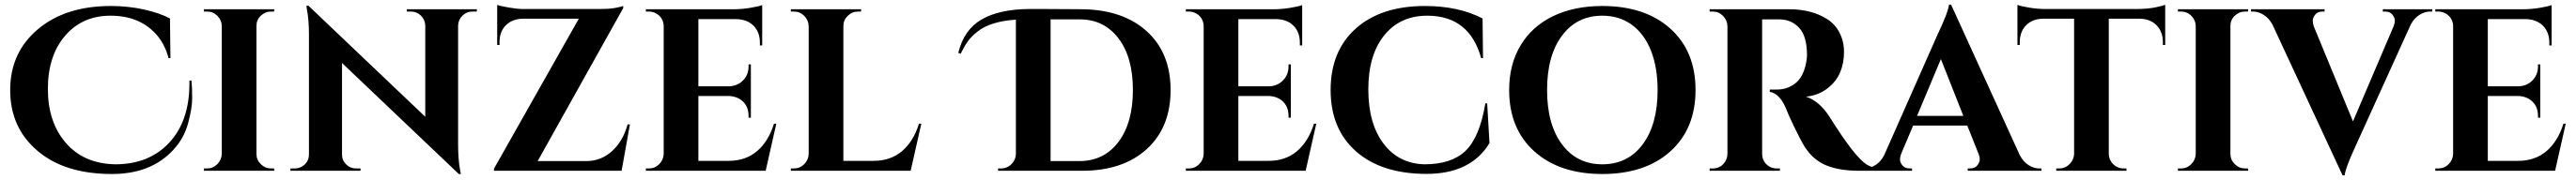

<svg xmlns="http://www.w3.org/2000/svg" viewBox="-20 -740 11140 780"><path d="M808 -391Q811 -361 811 -315.5Q811 -270 793 -204.5Q775 -139 728 -89Q632 14 464 14Q260 14 142 -86.5Q24 -187 24 -349.5Q24 -512 143.5 -613Q263 -714 459 -714Q534 -714 602 -699Q670 -684 715 -660L717 -488H709Q692 -552 652 -595Q580 -672 458 -672Q336 -672 261.5 -585Q187 -498 187 -354.5Q187 -211 264.5 -121Q342 -31 478 -28Q625 -28 712 -122Q799 -216 799 -377Q799 -384 799 -391Z M875 -10Q901 -10 919.5 -28.5Q938 -47 939 -73V-628Q938 -654 919.5 -672Q901 -690 875 -690H862V-700H1166L1165 -690H1153Q1127 -690 1108 -672Q1089 -654 1089 -628V-73Q1089 -47 1108 -28.5Q1127 -10 1153 -10H1165L1166 0H862V-10Z M2023 -690Q1998 -690 1980 -672.5Q1962 -655 1961 -630V-114Q1961 -47 1970 -1L1973 14H1964L1459 -467V-70Q1459 -45 1477 -27.5Q1495 -10 1520 -10H1539V0H1236V-10H1254Q1280 -10 1298 -27.5Q1316 -45 1316 -71V-590Q1316 -656 1307 -700L1305 -715H1314L1819 -234V-629Q1818 -655 1800 -672.5Q1782 -690 1757 -690H1739V-700H2042V-690Z M2130 -719Q2145 -713 2182.5 -707Q2220 -701 2235.5 -701Q2251 -701 2251 -701H2570Q2619 -701 2645 -706.5Q2671 -712 2675 -714V-705L2305 -42H2515Q2579 -42 2626.5 -85Q2674 -128 2694 -201H2704L2668 0H2116V-9L2483 -659H2241Q2195 -658 2167.5 -630.5Q2140 -603 2140 -557V-545H2130Z M2786 -10Q2812 -10 2830.5 -28.5Q2849 -47 2850 -73V-630Q2847 -665 2817 -682Q2802 -690 2786 -690H2773V-700H3156Q3187 -700 3224 -706Q3261 -712 3276 -718V-543H3266V-555Q3266 -600 3239.5 -627.5Q3213 -655 3168 -657H3000V-366H3132Q3169 -367 3193 -391.5Q3217 -416 3217 -452V-461H3227V-230H3217V-238Q3217 -288 3177 -312Q3157 -323 3133 -324H3000V-43H3131Q3204 -43 3253.5 -85Q3303 -127 3327 -204H3337L3291 0H2773V-10Z M3413 -10Q3439 -10 3457.5 -28.5Q3476 -47 3477 -73V-627Q3476 -653 3457.5 -671.5Q3439 -690 3413 -690H3400V-700H3704L3703 -690H3691Q3665 -690 3646 -671.5Q3627 -653 3627 -627V-43H3758Q3831 -43 3880.5 -85Q3930 -127 3954 -204H3964L3918 0H3400V-10Z M4430 -701Q4447 -701 4492 -701Q4537 -701 4659 -700Q4836 -698 4939 -604.5Q5042 -511 5042 -349.5Q5042 -188 4939 -94Q4836 0 4659 0H4296V-10H4309Q4334 -10 4352.5 -27.5Q4371 -45 4373 -70V-655Q4261 -647 4207 -603Q4180 -582 4164.5 -560Q4149 -538 4134 -507L4124 -511Q4148 -611 4224.5 -655.5Q4301 -700 4430 -701ZM4647 -42Q4754 -42 4816.5 -125Q4879 -208 4879 -350Q4879 -492 4816.5 -574Q4754 -656 4649 -656Q4648 -656 4647 -656H4523V-42H4647Q4647 -42 4647 -42Z M5121 -10Q5147 -10 5165.5 -28.5Q5184 -47 5185 -73V-630Q5182 -665 5152 -682Q5137 -690 5121 -690H5108V-700H5491Q5522 -700 5559 -706Q5596 -712 5611 -718V-543H5601V-555Q5601 -600 5574.5 -627.5Q5548 -655 5503 -657H5335V-366H5467Q5504 -367 5528 -391.5Q5552 -416 5552 -452V-461H5562V-230H5552V-238Q5552 -288 5512 -312Q5492 -323 5468 -324H5335V-43H5466Q5539 -43 5588.5 -85Q5638 -127 5662 -204H5672L5626 0H5108V-10Z M6142 -714Q6287 -714 6391 -660L6393 -488H6385Q6334 -672 6152 -672Q6034 -672 5965.5 -586.5Q5897 -501 5897 -353Q5897 -205 5962.5 -118Q6028 -31 6140 -28Q6256 -28 6317 -86Q6379 -146 6403 -292H6411L6421 -120Q6340 14 6147 13.5Q5954 13 5844 -84Q5734 -181 5734 -350Q5734 -519 5843 -616.5Q5952 -714 6142 -714Z M6909 -714Q7094 -714 7203 -616Q7312 -518 7312 -350Q7312 -182 7203 -84Q7094 14 6909 14Q6724 14 6615 -84Q6506 -182 6506 -350Q6506 -461 6555.5 -543.5Q6605 -626 6696 -670Q6787 -714 6909 -714ZM7148 -350Q7148 -448 7119 -521Q7090 -594 7036 -633Q6982 -672 6909 -672Q6799 -672 6734.5 -585.5Q6670 -499 6670 -350Q6670 -201 6734.5 -114.5Q6799 -28 6909 -28Q7019 -28 7083.5 -114.5Q7148 -201 7148 -350Z M7646 -656H7603Q7601 -656 7600 -656V-73Q7601 -36 7632 -18Q7647 -10 7664 -10H7677V0H7373V-10H7386Q7422 -10 7441 -41Q7449 -55 7450 -72V-627Q7449 -653 7430.5 -671.5Q7412 -690 7386 -690H7373V-700H7716Q7813 -700 7880 -658Q7914 -637 7934 -599.5Q7954 -562 7954 -514.5Q7954 -467 7937.5 -427Q7921 -387 7882.5 -357Q7844 -327 7790 -321Q7848 -302 7892 -233Q8000 -60 8052 -27Q8078 -11 8117 -10V0H8019Q7934 0 7877 -23.5Q7820 -47 7784 -104Q7766 -133 7738 -191.5Q7710 -250 7701 -275Q7674 -335 7633 -342V-352H7664Q7709 -352 7743.5 -379Q7778 -406 7790 -467Q7794 -488 7794 -500Q7794 -582 7761 -618.5Q7728 -655 7676 -656Q7666 -656 7646 -656Z M8799 -10H8808V0H8489V-10H8498Q8520 -10 8530.5 -23.5Q8541 -37 8541 -49Q8541 -61 8536 -73L8487 -196H8253L8201 -73Q8196 -60 8196 -48.5Q8196 -37 8206.5 -23.5Q8217 -10 8240 -10H8248V0H8034V-10H8043Q8066 -10 8089 -24Q8112 -38 8127 -66L8358 -589Q8405 -688 8408 -720H8417L8714 -68Q8729 -39 8752 -24.5Q8775 -10 8799 -10ZM8270 -238H8470L8373 -484Z M9099 -659V-72Q9100 -46 9118.5 -28Q9137 -10 9163 -10H9175L9176 0H8872V-10H8885Q8910 -10 8928.5 -28Q8947 -46 8949 -71V-659H8814Q8768 -658 8741 -630Q8714 -602 8714 -557V-545H8704V-719Q8718 -713 8754.5 -707Q8791 -701 8822 -701H9225Q9274 -702 9305 -709Q9336 -716 9343 -719V-545H9333V-557Q9333 -602 9306 -630Q9279 -658 9233 -659Z M9411 -10Q9437 -10 9455.5 -28.5Q9474 -47 9475 -73V-628Q9474 -654 9455.5 -672Q9437 -690 9411 -690H9398V-700H9702L9701 -690H9689Q9663 -690 9644 -672Q9625 -654 9625 -628V-73Q9625 -47 9644 -28.5Q9663 -10 9689 -10H9701L9702 0H9398V-10Z M10498 -690H10489Q10466 -690 10443 -676Q10420 -662 10405 -634L10168 -111Q10122 -12 10119 20H10110L9807 -633Q9792 -661 9769 -675.5Q9746 -690 9722 -690H9714V-700H10032V-690H10024Q10002 -690 9991.5 -676.5Q9981 -663 9981 -651Q9981 -639 9985 -627L10155 -214L10331 -627Q10336 -640 10336 -651.5Q10336 -663 10325.5 -676.5Q10315 -690 10293 -690H10284V-700H10498Z M10524 -10Q10550 -10 10568.5 -28.5Q10587 -47 10588 -73V-630Q10585 -665 10555 -682Q10540 -690 10524 -690H10511V-700H10894Q10925 -700 10962 -706Q10999 -712 11014 -718V-543H11004V-555Q11004 -600 10977.5 -627.5Q10951 -655 10906 -657H10738V-366H10870Q10907 -367 10931 -391.5Q10955 -416 10955 -452V-461H10965V-230H10955V-238Q10955 -288 10915 -312Q10895 -323 10871 -324H10738V-43H10869Q10942 -43 10991.5 -85Q11041 -127 11065 -204H11075L11029 0H10511V-10Z"/></svg>

Font: Cinzel Decorative
Style: Bold
Weight: 700
Version: Version 1.002;PS 001.002;hotconv 1.0.56;makeotf.lib2.0.21325